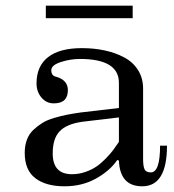

<svg xmlns="http://www.w3.org/2000/svg" viewBox="-20 -635 606 667"><path d="M139.2 -615.2H440.9V-571.8H139.2ZM163.1 -102.1Q163.1 -29.8 230 -29.8Q253.9 -29.8 276.4 -37.6Q298.8 -45.4 314.9 -56.4Q331.1 -67.4 347.4 -84.2Q363.8 -101.1 373 -113.5Q382.3 -126 393.1 -142.1V-227.1L265.1 -211.9Q211.4 -204.1 187.3 -179Q163.1 -153.8 163.1 -102.1ZM167 -275.9Q141.1 -275.9 124 -296.1Q106.9 -316.4 106.9 -345.2Q106.9 -405.3 147 -436.5Q187 -467.8 264.2 -467.8Q307.1 -467.8 344.2 -459.7Q381.3 -451.7 411.6 -435.5Q441.9 -419.4 459.5 -391.6Q477.1 -363.8 477.1 -327.1V-83Q477.1 -57.6 482.2 -46.9Q487.3 -36.1 503.9 -36.1Q536.1 -36.1 536.1 -128.9H560.1Q560.1 12.2 474.1 12.2Q396.5 12.2 393.1 -77.1L387.2 -79.1Q362.8 -42.5 314.2 -15.1Q265.6 12.2 204.1 12.2Q139.6 12.2 102.8 -15.9Q65.9 -43.9 65.9 -104Q65.9 -129.4 73.5 -149.7Q81.1 -169.9 95.9 -183.8Q110.8 -197.8 127.4 -208Q144 -218.3 168.2 -225.3Q192.4 -232.4 212.2 -236.3Q231.9 -240.2 258.8 -244.1L393.1 -259.8V-347.2Q393.1 -430.2 257.8 -430.2Q224.1 -430.2 191.2 -419.4Q158.2 -408.7 158.2 -391.1Q158.2 -371.1 175.8 -368.2Q215.8 -356.4 215.8 -321.8Q215.8 -275.9 167 -275.9Z"/></svg>

Font: New Heterodox Mono
Style: Book
Weight: 400
Designer: Hao Chi Kiang <hello@hckiang.com>, Alexey Kryukov <alexios@thessalonica.org.ru>
Version: Version 0.0.3